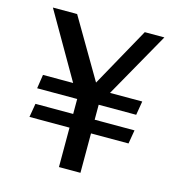

<svg xmlns="http://www.w3.org/2000/svg" viewBox="-105 -790 813 880"><g transform="rotate(15 302.0 -349.5)"><path d="M153 -699 318 -418 474 -699H567L356 -325V0H254V-325L38 -699ZM74 -389H545L534 -323H64ZM75 -252H545L534 -187H64Z"/></g></svg>

Font: Rosario Medium
Style: Regular
Weight: 500
Version: Version 1.201